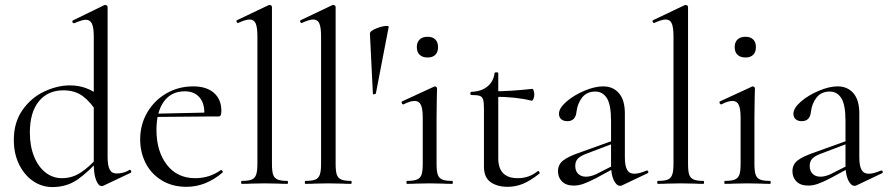

<svg xmlns="http://www.w3.org/2000/svg" viewBox="-20 -745 3597 778"><path d="M36 -178Q36 -249 71 -299Q106 -349 159 -374Q212 -399 264 -399Q333 -399 386 -354L375 -287Q348 -331 316 -355Q284 -379 237 -379Q174 -379 137.5 -334.5Q101 -290 101 -208Q101 -153 118 -111Q135 -69 164.5 -46Q194 -23 231 -23Q272 -23 306 -45Q340 -67 377 -108L385 -101Q339 -49 295 -18Q251 13 192 13Q150 13 114.5 -11Q79 -35 57.5 -78.5Q36 -122 36 -178ZM452 -42Q481 -42 504 -56L506 -57Q510 -57 511.5 -52Q513 -47 510 -45L400 7Q396 9 392 9Q379 9 369.5 -15Q360 -39 360 -81V-597Q360 -633 352.5 -649Q345 -665 327 -665Q314 -665 281 -651H279Q275 -651 273.5 -655.5Q272 -660 275 -662L402 -724Q404 -725 407 -725Q410 -725 413 -722.5Q416 -720 416 -717V-110Q416 -74 424.5 -58Q433 -42 452 -42Z M548 -180Q548 -240 576.5 -289Q605 -338 654 -366.5Q703 -395 763 -395Q817 -395 847 -368.5Q877 -342 877 -296Q877 -284 874.5 -278.5Q872 -273 865 -273H807L808 -288Q808 -329 787 -352Q766 -375 729 -375Q674 -375 644 -333.5Q614 -292 614 -219Q614 -132 656 -77.5Q698 -23 771 -23Q829 -23 875 -56H876Q879 -56 881.5 -52.5Q884 -49 882 -46Q814 12 736 12Q677 12 634 -15Q591 -42 569.5 -85.5Q548 -129 548 -180ZM595 -284 823 -289V-273L596 -271Z M960 -12Q987 -12 1000 -17.5Q1013 -23 1018 -37.5Q1023 -52 1023 -81V-598Q1023 -634 1016 -650Q1009 -666 991 -666Q976 -666 945 -652H943Q940 -652 938.5 -657Q937 -662 940 -663L1068 -724Q1070 -725 1073 -725Q1076 -725 1079 -722.5Q1082 -720 1082 -717V-81Q1082 -52 1086.5 -38Q1091 -24 1104 -18Q1117 -12 1144 -12Q1147 -12 1147 -6Q1147 0 1144 0Q1122 0 1108 -1L1052 -2L998 -1Q984 0 960 0Q957 0 957 -6Q957 -12 960 -12Z M1218 -12Q1245 -12 1258 -17.5Q1271 -23 1276 -37.5Q1281 -52 1281 -81V-598Q1281 -634 1274 -650Q1267 -666 1249 -666Q1234 -666 1203 -652H1201Q1198 -652 1196.5 -657Q1195 -662 1198 -663L1326 -724Q1328 -725 1331 -725Q1334 -725 1337 -722.5Q1340 -720 1340 -717V-81Q1340 -52 1344.5 -38Q1349 -24 1362 -18Q1375 -12 1402 -12Q1405 -12 1405 -6Q1405 0 1402 0Q1380 0 1366 -1L1310 -2L1256 -1Q1242 0 1218 0Q1215 0 1215 -6Q1215 -12 1218 -12Z M1547 -640Q1556 -640 1555 -636L1503 -366Q1501 -364 1496 -363Q1491 -362 1491 -365L1479 -608Q1478 -619 1504 -629.5Q1530 -640 1547 -640Z M1629 -12Q1656 -12 1669.5 -17.5Q1683 -23 1688 -37Q1693 -51 1693 -81V-268Q1693 -304 1685.5 -320Q1678 -336 1660 -336Q1642 -336 1615 -322H1614Q1610 -322 1608 -327Q1606 -332 1609 -334L1739 -394L1743 -395Q1745 -395 1748 -392.5Q1751 -390 1751 -387Q1751 -380 1750 -347Q1749 -314 1749 -269V-81Q1749 -51 1754 -37Q1759 -23 1772 -17.5Q1785 -12 1812 -12Q1815 -12 1815 -6Q1815 0 1812 0Q1789 0 1775 -1L1721 -2L1667 -1Q1653 0 1629 0Q1627 0 1627 -6Q1627 -12 1629 -12ZM1669 -554Q1669 -574 1680.5 -585Q1692 -596 1713 -596Q1733 -596 1744 -585Q1755 -574 1755 -554Q1755 -534 1744 -523Q1733 -512 1713 -512Q1692 -512 1680.5 -523Q1669 -534 1669 -554Z M1941 -70V-305Q1941 -331 1937.5 -342Q1934 -353 1924 -356.5Q1914 -360 1890 -360Q1886 -360 1886 -366.5Q1886 -373 1890 -373Q1930 -374 1955 -394.5Q1980 -415 1984 -449Q1984 -452 1992 -452Q1999 -452 1999 -449V-104Q1999 -23 2078 -23Q2124 -23 2158 -51L2160 -52Q2164 -52 2166 -47.5Q2168 -43 2165 -41Q2128 -12 2098.5 0Q2069 12 2037 12Q1995 12 1968 -7Q1941 -26 1941 -70ZM1982 -353V-375Q2045 -375 2138 -385Q2140 -385 2142.5 -377.5Q2145 -370 2145 -361Q2145 -353 2141.5 -344.5Q2138 -336 2134 -337Q2070 -353 1982 -353Z M2493 8Q2478 8 2467 -15Q2456 -38 2456 -76V-255Q2456 -321 2439 -347.5Q2422 -374 2392 -374Q2358 -374 2339 -350Q2320 -326 2316 -292Q2312 -254 2279 -254Q2263 -254 2254 -262Q2245 -270 2245 -284Q2245 -307 2275 -333Q2305 -359 2347.5 -377Q2390 -395 2424 -395Q2464 -395 2488 -367.5Q2512 -340 2512 -285V-108Q2512 -73 2521 -57Q2530 -41 2550 -41Q2570 -41 2600 -54H2602Q2606 -54 2607 -49.5Q2608 -45 2604 -43L2501 6Q2497 8 2493 8ZM2241 -51Q2241 -78 2261.5 -94.5Q2282 -111 2335 -129L2466 -176L2469 -165L2353 -121Q2330 -112 2320.5 -101Q2311 -90 2311 -73Q2311 -52 2323 -40.5Q2335 -29 2354 -29Q2373 -29 2395 -39L2480 -82L2482 -70L2395 -23Q2364 -7 2344 0Q2324 7 2305 7Q2274 7 2257.5 -9.5Q2241 -26 2241 -51Z M2646 -12Q2673 -12 2686 -17.5Q2699 -23 2704 -37.5Q2709 -52 2709 -81V-598Q2709 -634 2702 -650Q2695 -666 2677 -666Q2662 -666 2631 -652H2629Q2626 -652 2624.5 -657Q2623 -662 2626 -663L2754 -724Q2756 -725 2759 -725Q2762 -725 2765 -722.5Q2768 -720 2768 -717V-81Q2768 -52 2772.5 -38Q2777 -24 2790 -18Q2803 -12 2830 -12Q2833 -12 2833 -6Q2833 0 2830 0Q2808 0 2794 -1L2738 -2L2684 -1Q2670 0 2646 0Q2643 0 2643 -6Q2643 -12 2646 -12Z M2917 -12Q2944 -12 2957.5 -17.5Q2971 -23 2976 -37Q2981 -51 2981 -81V-268Q2981 -304 2973.5 -320Q2966 -336 2948 -336Q2930 -336 2903 -322H2902Q2898 -322 2896 -327Q2894 -332 2897 -334L3027 -394L3031 -395Q3033 -395 3036 -392.5Q3039 -390 3039 -387Q3039 -380 3038 -347Q3037 -314 3037 -269V-81Q3037 -51 3042 -37Q3047 -23 3060 -17.5Q3073 -12 3100 -12Q3103 -12 3103 -6Q3103 0 3100 0Q3077 0 3063 -1L3009 -2L2955 -1Q2941 0 2917 0Q2915 0 2915 -6Q2915 -12 2917 -12ZM2957 -554Q2957 -574 2968.5 -585Q2980 -596 3001 -596Q3021 -596 3032 -585Q3043 -574 3043 -554Q3043 -534 3032 -523Q3021 -512 3001 -512Q2980 -512 2968.5 -523Q2957 -534 2957 -554Z M3443 8Q3428 8 3417 -15Q3406 -38 3406 -76V-255Q3406 -321 3389 -347.5Q3372 -374 3342 -374Q3308 -374 3289 -350Q3270 -326 3266 -292Q3262 -254 3229 -254Q3213 -254 3204 -262Q3195 -270 3195 -284Q3195 -307 3225 -333Q3255 -359 3297.5 -377Q3340 -395 3374 -395Q3414 -395 3438 -367.5Q3462 -340 3462 -285V-108Q3462 -73 3471 -57Q3480 -41 3500 -41Q3520 -41 3550 -54H3552Q3556 -54 3557 -49.5Q3558 -45 3554 -43L3451 6Q3447 8 3443 8ZM3191 -51Q3191 -78 3211.5 -94.5Q3232 -111 3285 -129L3416 -176L3419 -165L3303 -121Q3280 -112 3270.5 -101Q3261 -90 3261 -73Q3261 -52 3273 -40.5Q3285 -29 3304 -29Q3323 -29 3345 -39L3430 -82L3432 -70L3345 -23Q3314 -7 3294 0Q3274 7 3255 7Q3224 7 3207.5 -9.5Q3191 -26 3191 -51Z"/></svg>

Font: Cormorant
Style: Regular
Weight: 400
Designer: Christian Thalmann (Catharsis Fonts)
Foundry: Catharsis Fonts
Version: Version 4.000